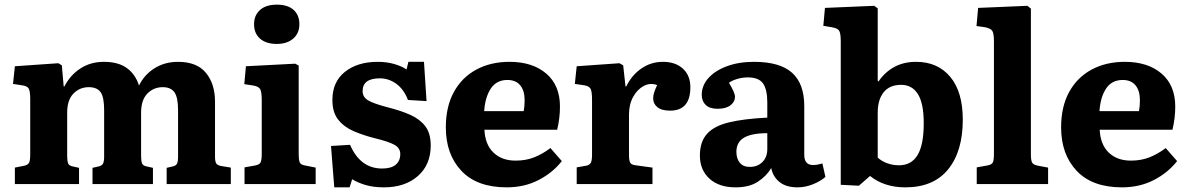

<svg xmlns="http://www.w3.org/2000/svg" viewBox="-20 -792 5114 826"><path d="M44 0V-71L84 -79Q99 -82 104.5 -91Q110 -100 110 -127V-366Q110 -398 104 -410Q98 -422 75 -425L36 -431L44 -507L231 -520L246 -511L254 -420H257Q282 -469 326 -497.5Q370 -526 427 -526Q489 -526 526 -499Q563 -472 578 -424Q601 -471 645 -498.5Q689 -526 746 -526Q827 -526 866 -478.5Q905 -431 905 -355V-118Q905 -97 910.5 -88.5Q916 -80 936 -77L973 -71V0H697V-70L719 -75Q736 -78 741 -87Q746 -96 746 -118V-318Q746 -373 730.5 -395Q715 -417 680 -417Q641 -417 614 -389.5Q587 -362 587 -307V-121Q587 -100 591 -89.5Q595 -79 611 -76L638 -70V0H378V-70L400 -75Q417 -78 422.5 -87Q428 -96 428 -118V-318Q428 -375 412.5 -396Q397 -417 362 -417Q323 -417 296 -389.5Q269 -362 269 -307V-121Q269 -100 273 -89.5Q277 -79 293 -76L320 -70V0Z M1171 -603Q1125 -603 1099 -625.5Q1073 -648 1073 -688Q1073 -726 1098.5 -749Q1124 -772 1171 -772Q1218 -772 1243 -749.5Q1268 -727 1268 -688Q1268 -649 1241.5 -626Q1215 -603 1171 -603ZM1032 0V-72L1077 -80Q1095 -83 1100.5 -92.5Q1106 -102 1106 -129V-361Q1106 -396 1099.5 -408Q1093 -420 1070 -424L1031 -430L1038 -507L1250 -518L1265 -510V-127Q1265 -106 1269 -94.5Q1273 -83 1293 -80L1338 -71V0Z M1418 14 1404 -164 1486 -169Q1530 -67 1624 -67Q1663 -67 1682.5 -83.5Q1702 -100 1702 -129Q1702 -155 1677 -169Q1652 -183 1590 -198Q1543 -210 1502 -227.5Q1461 -245 1435.5 -276.5Q1410 -308 1410 -362Q1410 -440 1464 -483Q1518 -526 1605 -526Q1644 -526 1676.5 -516.5Q1709 -507 1729 -493L1737 -526H1804L1815 -357L1735 -362Q1718 -407 1685.5 -431Q1653 -455 1614 -455Q1540 -455 1540 -400Q1540 -374 1564 -360Q1588 -346 1649 -330Q1705 -316 1746 -297.5Q1787 -279 1810 -248.5Q1833 -218 1833 -166Q1833 -83 1777.5 -34.5Q1722 14 1632 14Q1587 14 1553 4Q1519 -6 1495 -21L1484 14Z M2160 14Q2032 14 1965 -57Q1898 -128 1898 -244Q1898 -333 1932.5 -396Q1967 -459 2029 -492.5Q2091 -526 2172 -526Q2271 -526 2330 -475.5Q2389 -425 2389 -334Q2389 -283 2377 -234H2064Q2067 -170 2103 -135.5Q2139 -101 2198 -101Q2243 -101 2279 -115.5Q2315 -130 2348 -155L2397 -99Q2358 -49 2297 -17.5Q2236 14 2160 14ZM2063 -314H2233Q2237 -335 2237 -361Q2237 -402 2218 -425Q2199 -448 2163 -448Q2116 -448 2091.5 -411Q2067 -374 2063 -314Z M2461 0V-72L2501 -79Q2517 -82 2522 -92Q2527 -102 2527 -128V-363Q2527 -396 2521.5 -408.5Q2516 -421 2494 -425L2453 -431L2461 -507L2645 -520L2661 -511L2671 -420H2674Q2698 -469 2739.5 -497.5Q2781 -526 2832 -526Q2886 -526 2918 -496.5Q2950 -467 2950 -417Q2950 -316 2863 -316Q2826 -316 2808 -331Q2790 -346 2790 -368Q2790 -380 2793.5 -392Q2797 -404 2807 -426Q2778 -437 2750 -422.5Q2722 -408 2704 -375.5Q2686 -343 2686 -299V-126Q2686 -102 2691 -92.5Q2696 -83 2714 -81L2787 -71V0Z M3145 14Q3073 14 3032 -23.5Q2991 -61 2991 -123Q2991 -182 3021.5 -216Q3052 -250 3116 -265.5Q3180 -281 3281 -286V-351Q3281 -406 3263 -432.5Q3245 -459 3197 -459Q3174 -459 3152 -452.5Q3130 -446 3116 -436Q3142 -393 3142 -376Q3142 -354 3122.5 -339Q3103 -324 3067 -324Q3033 -324 3016 -340.5Q2999 -357 2999 -384Q2999 -424 3027.5 -456Q3056 -488 3107 -507Q3158 -526 3224 -526Q3335 -526 3387.5 -479Q3440 -432 3440 -336V-126Q3440 -82 3478 -82Q3495 -82 3518 -89L3531 -31Q3511 -13 3478 0.5Q3445 14 3411 14Q3362 14 3333.5 -9Q3305 -32 3298 -69Q3277 -34 3240 -10Q3203 14 3145 14ZM3206 -74Q3239 -74 3260 -95Q3281 -116 3281 -151V-219Q3213 -219 3180.5 -199.5Q3148 -180 3148 -139Q3148 -110 3162.5 -92Q3177 -74 3206 -74Z M3675 7 3597 3V-615Q3597 -647 3590.5 -659Q3584 -671 3557 -675L3522 -681L3529 -758L3741 -767L3756 -756V-445L3759 -441Q3787 -482 3827.5 -504Q3868 -526 3921 -526Q4014 -526 4068 -461.5Q4122 -397 4122 -277Q4122 -141 4059 -63.5Q3996 14 3875 14Q3784 14 3723 -35ZM3848 -81Q3901 -81 3927.5 -125Q3954 -169 3954 -262Q3954 -347 3929 -387Q3904 -427 3857 -427Q3807 -427 3781.5 -395Q3756 -363 3756 -307V-114Q3772 -99 3796 -90Q3820 -81 3848 -81Z M4182 0V-72L4227 -80Q4245 -83 4250.5 -92Q4256 -101 4256 -129V-614Q4256 -648 4249 -659Q4242 -670 4217 -675L4181 -680L4188 -758L4400 -767L4415 -755V-127Q4415 -103 4420 -93Q4425 -83 4446 -79L4489 -71V0Z M4807 14Q4679 14 4612 -57Q4545 -128 4545 -244Q4545 -333 4579.5 -396Q4614 -459 4676 -492.5Q4738 -526 4819 -526Q4918 -526 4977 -475.5Q5036 -425 5036 -334Q5036 -283 5024 -234H4711Q4714 -170 4750 -135.5Q4786 -101 4845 -101Q4890 -101 4926 -115.5Q4962 -130 4995 -155L5044 -99Q5005 -49 4944 -17.5Q4883 14 4807 14ZM4710 -314H4880Q4884 -335 4884 -361Q4884 -402 4865 -425Q4846 -448 4810 -448Q4763 -448 4738.5 -411Q4714 -374 4710 -314Z"/></svg>

Font: Literata
Style: Bold
Weight: 700
Designer: Latin by Veronika Burian and Jose Scaglione. Greek by Irene Vlachou. Cyrillic by Vera Evstafieva.
Foundry: TypeTogether
Version: Version 3.103; ttfautohint (v1.8.4.7-5d5b);gftools[0.9.29]